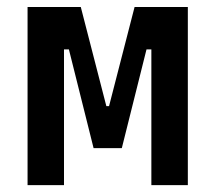

<svg xmlns="http://www.w3.org/2000/svg" viewBox="-20 -538 626 558"><path d="M278.8 -107.4 291 -229.5H296.9L371.1 -517.6H435.5V-394.5H405.8L334 -107.4ZM60.1 0V-517.6H166V0ZM252 -107.4 180.2 -394.5H150.4V-517.6H214.8L289.1 -229.5H293L301.8 -107.4ZM419.9 0V-517.6H525.9V0Z"/></svg>

Font: Cascadia Mono Medium
Style: Regular
Weight: 500
Monospace: yes
Designer: Aaron Bell
Foundry: Saja Typeworks
Version: Version 2407.024